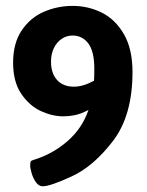

<svg xmlns="http://www.w3.org/2000/svg" viewBox="-20 -634 505 658"><path d="M83.5 -67.4Q83.5 -77.1 85.4 -80.6Q87.4 -84 94.7 -85.9Q160.6 -106 211.4 -150.4Q262.2 -194.8 283.2 -257.3Q259.8 -244.6 239 -240Q218.3 -235.4 196.3 -235.4Q159.2 -235.4 119.9 -253.4Q80.6 -271.5 52.7 -312.7Q24.9 -354 24.9 -418.9Q24.9 -485.8 54.2 -529.5Q83.5 -573.2 130.1 -593.5Q176.8 -613.8 229 -613.8Q282.2 -613.8 328.6 -590.8Q375 -567.9 404.5 -517.1Q434.1 -466.3 434.1 -387.2Q434.1 -238.8 367.7 -151.6Q301.3 -64.5 226.8 -30Q152.3 4.4 126.5 4.4Q113.3 4.4 103.5 -9Q93.8 -22.5 88.6 -39.8Q83.5 -57.1 83.5 -67.4ZM302.2 -357.4Q303.2 -370.6 303.2 -397.5Q303.2 -458 282.7 -485.1Q262.2 -512.2 228.5 -512.2Q208 -512.2 191.2 -500.7Q174.3 -489.3 164.6 -469Q154.8 -448.7 154.8 -422.9Q154.8 -382.8 175.5 -359.9Q196.3 -336.9 233.4 -336.9Q264.6 -336.9 302.2 -357.4Z"/></svg>

Font: Jaldi
Style: Bold
Weight: 400
Designer: Pablo Cosgaya and Nicolas Silva
Foundry: Omnibus-Type
Version: Version 1.007